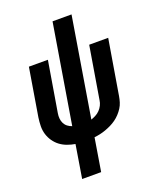

<svg xmlns="http://www.w3.org/2000/svg" viewBox="-168 -835 937 1140"><g transform="rotate(-20 300.0 -265.0)"><path d="M150 205 184 -4Q159 -8 134.5 -17Q110 -26 90 -41Q70 -56 55.5 -77Q41 -98 33.5 -122.5Q26 -147 26.5 -174Q27 -201 31 -228L81 -530H201L148 -212Q148 -212 148 -212Q148 -212 148 -212Q145 -195 146.5 -178.5Q148 -162 155 -148Q162 -134 174.5 -124.5Q187 -115 202 -110L305 -735H425L322 -108Q337 -113 352 -121Q367 -129 378.5 -141Q390 -153 397.5 -168Q405 -183 407 -199L462 -530H582L524 -182Q521 -164 515.5 -146Q510 -128 499.5 -111.5Q489 -95 475.5 -80.5Q462 -66 446 -54.5Q430 -43 412.5 -34.5Q395 -26 377 -19.5Q359 -13 341 -9Q323 -5 304 -3L270 205Z"/></g></svg>

Font: Iosevka Curly Extended Oblique
Style: Bold
Weight: 700
Width: 7
Italic angle: -9°
Monospace: yes
Designer: Belleve Invis
Foundry: Belleve Invis
Version: Version 11.1.0; ttfautohint (v1.8.3)